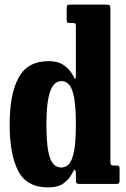

<svg xmlns="http://www.w3.org/2000/svg" viewBox="-20 -800 550 835"><path d="M22 -259.5Q22 -391 61.2 -462.8Q100.5 -534.5 191.5 -534Q234.5 -534 261 -514Q287.5 -494 301 -465Q305.5 -454 307.8 -457.8Q310 -461.5 310 -481.5V-687Q310 -695.5 307 -697.8Q304 -700 295.5 -700H283.5Q274.5 -700 272.2 -702.8Q270 -705.5 270 -714.5V-766Q270 -775.5 273.5 -777.8Q277 -780 287 -780H441.5Q451 -780 455.5 -777.5Q460 -775 460 -765V-99.5Q460 -86.5 463.2 -83.2Q466.5 -80 479.5 -80H486.5Q495 -80 497.5 -77.2Q500 -74.5 500 -65.5V-16Q500 -5.5 497.2 -2.8Q494.5 0 484 0H326.5Q315.5 0 312.8 -3.5Q310 -7 310 -18V-46Q310 -57 306.2 -60.5Q302.5 -64 297.5 -53Q283.5 -23 258.2 -4Q233 15 189 15Q96 15 59 -56.8Q22 -128.5 22 -259.5ZM182 -259.5Q182 -187.5 189 -146.5Q196 -105.5 210.5 -88.5Q225 -71.5 247 -71.5Q267.5 -71.5 281.5 -88.5Q295.5 -105.5 302.8 -146.5Q310 -187.5 310 -259.5Q310 -331.5 302.8 -372.5Q295.5 -413.5 281.5 -430.5Q267.5 -447.5 247 -447.5Q227.5 -447.5 213 -430.5Q198.5 -413.5 190.2 -372.5Q182 -331.5 182 -259.5Z"/></svg>

Font: Besley* Condensed
Style: Bold
Weight: 700
Width: 3
Designer: Owen Earl
Foundry: indestructible type*
Version: Version 3.000; ttfautohint (v1.8.3)